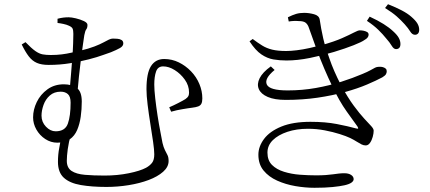

<svg xmlns="http://www.w3.org/2000/svg" viewBox="-20 -842 2040 911"><path d="M101 -642Q129 -613 147.5 -600Q166 -587 182.5 -584Q199 -581 221 -581Q249 -581 273 -584Q297 -587 318.5 -592Q340 -597 359 -601Q401 -611 428 -621.5Q455 -632 470.5 -640.5Q486 -649 496.5 -654Q507 -659 516 -659Q526 -659 537.5 -658Q549 -657 557 -652Q565 -647 565 -636Q565 -623 549 -614Q533 -605 506 -594Q496 -591 469 -581Q442 -571 401.5 -560.5Q361 -550 312.5 -542Q264 -534 211 -534Q177 -534 155 -543.5Q133 -553 116.5 -574.5Q100 -596 83 -631ZM253 -733Q253 -737 253 -744.5Q253 -752 253 -753Q268 -757 280.5 -758.5Q293 -760 306 -760Q319 -760 340 -755Q361 -750 378 -742Q395 -734 395 -724Q395 -710 389.5 -703Q384 -696 380 -675Q378 -661 373.5 -630.5Q369 -600 364 -560.5Q359 -521 354.5 -478.5Q350 -436 347 -398L311 -420Q314 -452 317 -490.5Q320 -529 323 -567Q326 -605 327 -636Q328 -667 328 -681Q328 -698 324.5 -706Q321 -714 307 -720Q297 -725 280.5 -728.5Q264 -732 253 -733ZM368 -360Q368 -323 363 -288Q358 -253 346 -225Q334 -197 311 -181Q288 -165 252 -165Q221 -165 194.5 -182.5Q168 -200 152.5 -227.5Q137 -255 137 -285Q137 -322 154.5 -358Q172 -394 205 -418Q238 -442 283 -442Q320 -442 344 -425Q368 -408 368 -360ZM315 -355Q315 -384 302 -395.5Q289 -407 268 -407Q237 -407 216.5 -389Q196 -371 186.5 -344Q177 -317 177 -293Q177 -263 198 -241Q219 -219 244 -219Q289 -219 302 -255.5Q315 -292 315 -355ZM317 -206Q306 -168 301.5 -134.5Q297 -101 297 -79Q297 -46 319.5 -31Q342 -16 383 -12.5Q424 -9 476 -9Q537 -9 591 -20Q645 -31 673 -46Q691 -56 701.5 -69.5Q712 -83 712 -110Q712 -130 706.5 -168.5Q701 -207 693.5 -253.5Q686 -300 680.5 -344.5Q675 -389 675 -419Q675 -495 696.5 -528.5Q718 -562 759 -562Q796 -562 828.5 -546Q861 -530 886.5 -503.5Q912 -477 926 -443.5Q940 -410 940 -375Q940 -359 935.5 -350Q931 -341 920 -337Q909 -333 892 -331Q882 -330 870.5 -328Q859 -326 846 -324Q833 -322 819.5 -319Q806 -316 792 -312L783 -333Q802 -341 825.5 -353Q849 -365 860 -372Q871 -380 874 -386.5Q877 -393 877 -403Q877 -436 857 -464Q837 -492 809 -509.5Q781 -527 754 -527Q729 -527 720.5 -502.5Q712 -478 712 -441Q712 -416 716.5 -376Q721 -336 727.5 -294Q734 -252 741 -216.5Q748 -181 751 -164Q756 -143 762.5 -130Q769 -117 774.5 -106.5Q780 -96 780 -78Q780 -50 754 -27Q728 -4 685.5 12Q643 28 590.5 36.5Q538 45 485 45Q416 45 363.5 36Q311 27 283 1.5Q255 -24 255 -74Q255 -109 261 -139.5Q267 -170 273 -205Z M1859 -609Q1848 -609 1838.5 -625Q1829 -641 1812 -660Q1797 -679 1775 -700.5Q1753 -722 1721 -743L1734 -763Q1773 -745 1800 -728Q1827 -711 1845 -694Q1864 -677 1872 -662.5Q1880 -648 1880 -633Q1880 -621 1874.5 -615Q1869 -609 1859 -609ZM1472 49Q1428 49 1381.5 41Q1335 33 1295 15Q1255 -3 1230.5 -33Q1206 -63 1206 -108Q1206 -147 1233 -183Q1260 -219 1315 -241.5Q1370 -264 1453 -264Q1524 -264 1578 -253.5Q1632 -243 1668 -233Q1679 -230 1679.5 -232.5Q1680 -235 1676 -242Q1660 -264 1625 -313Q1590 -362 1557 -432Q1538 -471 1519 -515.5Q1500 -560 1482 -608.5Q1464 -657 1446 -709Q1441 -725 1431 -733.5Q1421 -742 1398 -742Q1385 -743 1373.5 -742.5Q1362 -742 1350 -740L1346 -760Q1368 -771 1385 -776Q1402 -781 1423 -781Q1446 -781 1470 -774.5Q1494 -768 1497 -749Q1500 -729 1504 -706.5Q1508 -684 1513.5 -660.5Q1519 -637 1526 -614Q1534 -591 1543.5 -563Q1553 -535 1566.5 -504Q1580 -473 1597 -440Q1630 -379 1658.5 -340.5Q1687 -302 1708 -279.5Q1729 -257 1741 -244Q1753 -231 1753 -222Q1753 -209 1748.5 -192.5Q1744 -176 1735.5 -164Q1727 -152 1715 -152Q1705 -152 1695 -157Q1685 -162 1672.5 -170Q1660 -178 1642 -187Q1623 -196 1591.5 -206Q1560 -216 1521 -223.5Q1482 -231 1441 -231Q1387 -231 1343.5 -216.5Q1300 -202 1274.5 -177Q1249 -152 1249 -118Q1249 -81 1270.5 -59.5Q1292 -38 1327.5 -27Q1363 -16 1403 -13Q1443 -10 1480 -10Q1507 -10 1526.5 -11.5Q1546 -13 1560.5 -15Q1575 -17 1587.5 -18.5Q1600 -20 1614 -20Q1634 -20 1646 -12Q1658 -4 1658 8Q1658 17 1647.5 24.5Q1637 32 1615 37Q1593 42 1557.5 45.5Q1522 49 1472 49ZM1336 -368Q1283 -368 1250.5 -382Q1218 -396 1208 -419.5Q1198 -443 1212 -471Q1226 -499 1265 -527L1283 -510Q1233 -469 1246 -441Q1259 -413 1345 -413Q1414 -413 1478.5 -424.5Q1543 -436 1599 -454Q1655 -472 1697 -490Q1724 -501 1738 -509Q1752 -517 1760 -521Q1768 -525 1777 -525Q1788 -526 1796.5 -523.5Q1805 -521 1810 -516.5Q1815 -512 1815 -504Q1815 -496 1811 -489.5Q1807 -483 1794 -475Q1766 -460 1721.5 -441Q1677 -422 1617.5 -405.5Q1558 -389 1487 -378.5Q1416 -368 1336 -368ZM1339 -555Q1307 -555 1277.5 -560Q1248 -565 1220 -584Q1192 -603 1164 -646L1179 -657Q1203 -639 1224 -626Q1245 -613 1271.5 -606.5Q1298 -600 1338 -600Q1359 -600 1388 -603.5Q1417 -607 1448.5 -614Q1480 -621 1507 -628Q1567 -645 1603 -661Q1639 -677 1659 -687.5Q1679 -698 1687 -698Q1697 -698 1706 -696Q1715 -694 1722 -690Q1729 -686 1729 -677Q1729 -671 1724.5 -664.5Q1720 -658 1709 -652Q1697 -643 1658 -627.5Q1619 -612 1564.5 -595.5Q1510 -579 1450.5 -567Q1391 -555 1339 -555ZM1949 -677Q1936 -677 1926.5 -692.5Q1917 -708 1900 -727Q1883 -746 1862 -764.5Q1841 -783 1807 -804L1821 -822Q1859 -807 1886.5 -792.5Q1914 -778 1931 -763Q1952 -745 1960.5 -730.5Q1969 -716 1969 -701Q1969 -689 1963.5 -683Q1958 -677 1949 -677Z"/></svg>

Font: Noto Serif JP ExtraLight Light
Style: Regular
Weight: 300
Version: Version 2.003-H1;hotconv 1.1.1;makeotfexe 2.6.0